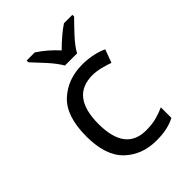

<svg xmlns="http://www.w3.org/2000/svg" viewBox="-128 -430 490 490"><g transform="rotate(-45 117.0 -184.5)"><path d="M146.5 4.9Q94.2 4.9 60.5 -27.6Q26.9 -60.1 26.9 -129.4Q26.9 -202.1 61.8 -234.4Q96.7 -266.6 149.4 -266.6Q169.4 -266.6 188 -262.5Q206.5 -258.3 218.3 -252.4L205.1 -216.8Q193.4 -221.2 177.7 -225.1Q162.1 -229 148.4 -229Q71.3 -229 71.3 -129.9Q71.3 -32.2 146 -32.2Q167.5 -32.2 183.8 -36.6Q200.2 -41 213.9 -47.4V-9.3Q200.7 -2.4 184.8 1.2Q168.9 4.9 146.5 4.9ZM116.2 -295.9Q106.9 -312.5 88.1 -333.3Q69.3 -354 56.2 -367.7V-374H85.4Q113.3 -356 137.7 -329.1Q150.9 -342.3 164.6 -354Q178.2 -365.7 190.9 -374H221.2V-367.7Q207.5 -354 188.2 -333.3Q168.9 -312.5 160.2 -295.9Z"/></g></svg>

Font: NotoSansOldHungarianUI
Style: Regular
Weight: 400
Designer: Monotype Design Team
Foundry: Monotype Imaging Inc.
Version: Version 1001.000; ttfautohint (v1.8.4.7-5d5b)